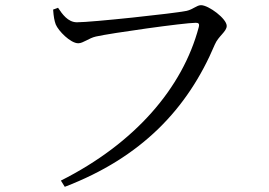

<svg xmlns="http://www.w3.org/2000/svg" viewBox="-20 -703 1040 741"><path d="M277 -617C242 -617 220 -649 204 -673L185 -666C187 -638 190 -623 195 -609C205 -584 252 -536 282 -536C301 -536 323 -556 350 -562C407 -575 691 -615 735 -615C745 -615 751 -613 747 -598C685 -364 501 -150 215 -6L230 18C525 -95 704 -282 809 -531C823 -564 855 -581 855 -603C855 -631 785 -683 756 -683C739 -683 726 -667 700 -661C652 -651 334 -617 277 -617Z"/></svg>

Font: Harano Aji Mincho CN
Style: Regular
Weight: 400
Foundry: Masamichi Hosoda
Version: HaranoAjiMinchoCN-Regular version 20230610;ttx 4.39.4